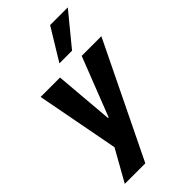

<svg xmlns="http://www.w3.org/2000/svg" viewBox="-281 -828 1084 1084"><g transform="rotate(-45 260.5 -286.0)"><path d="M25 180 134 -14 140 44 36 -503H191L221 -150H226L364 -503H521L189 180ZM245 -562 361 -752H502L346 -562Z"/></g></svg>

Font: Nunito Sans 7pt Condensed ExtraBold
Style: Italic
Weight: 800
Width: 3
Italic angle: -9°
Designer: Vernon Adams
Foundry: Vernon Adams
Version: Version 3.101;gftools[0.9.27]